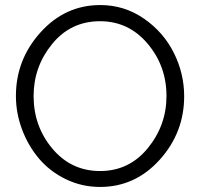

<svg xmlns="http://www.w3.org/2000/svg" viewBox="-20 -735 791 760"><path d="M376 5Q304 5 241 -25.5Q178 -56 135 -106.5Q92 -157 67.5 -222Q43 -287 43 -355Q43 -499 140.5 -607Q238 -715 377 -715Q472 -715 549.5 -661.5Q627 -608 668 -526Q709 -444 709 -354Q709 -210 612 -102.5Q515 5 376 5ZM113 -355Q113 -235 187.5 -146.5Q262 -58 376 -58Q491 -58 565 -148.5Q639 -239 639 -355Q639 -474 564 -562.5Q489 -651 376 -651Q260 -651 186.5 -561Q113 -471 113 -355Z"/></svg>

Font: Raleway
Style: Regular
Weight: 400
Designer: Matt McInerney, Pablo Impallari, Rodrigo Fuenzalida
Foundry: Matt McInerney, Pablo Impallari, Rodrigo Fuenzalida
Version: Version 1.000;PS 001.001;hotconv 1.0.56; ttfautohint (v1.5)